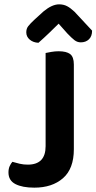

<svg xmlns="http://www.w3.org/2000/svg" viewBox="-20 -851 444 884"><path d="M320 -164Q320 -74 270 -30.5Q220 13 138 13Q83 13 51 -3.5Q19 -20 19 -57Q19 -74 24.5 -86Q30 -98 37 -106Q54 -101 71 -97Q88 -93 108 -93Q190 -93 190 -178V-607Q199 -609 216 -612Q233 -615 250 -615Q286 -615 303 -602Q320 -589 320 -554ZM250 -742Q230 -722 206 -699Q182 -676 157 -654Q133 -655 117 -668.5Q101 -682 101 -702Q101 -719 110 -730.5Q119 -742 137 -759L181 -799Q220 -831 252 -831Q273 -831 289 -822.5Q305 -814 323 -797L404 -710Q404 -684 389.5 -670Q375 -656 352 -656Q336 -656 323 -666Q310 -676 290 -697Z"/></svg>

Font: Baloo Da 2 SemiBold
Style: Regular
Weight: 600
Designer: Noopur Datye, Sulekha Rajkumar and Ek Type
Foundry: Ek Type
Version: Version 1.640;hotconv 1.0.111;makeotfexe 2.5.65597; ttfautoh